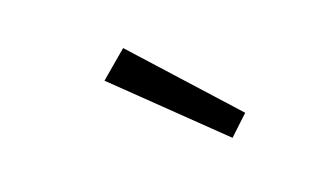

<svg xmlns="http://www.w3.org/2000/svg" viewBox="-32 -748 401 234"><g transform="rotate(-10 168.5 -631.5)"><path d="M99.6 -662.1 128.9 -697.3 261.7 -593.8 241.2 -566.4Z"/></g></svg>

Font: Yaldevi Colombo ExtraLight
Style: Regular
Weight: 275
Designer: Sol Matas, Denzil Rajitha, Kosala Senevirathne and Pathum Egodawatta
Foundry: Mooniak
Version: Version 1.020 ; ttfautohint (v1.6)